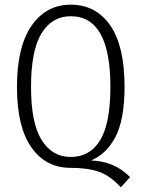

<svg xmlns="http://www.w3.org/2000/svg" viewBox="-20 -716 610 828"><path d="M373 -23.9Q473.6 -21 541 47.9L501 91.8Q457 43.5 408.9 25.6Q360.8 7.8 283.2 7.8Q177.7 7.8 115.5 -80.3Q53.2 -168.5 53.2 -340.8Q53.2 -514.2 116 -605Q178.7 -695.8 285.2 -695.8Q393.1 -695.8 455.1 -606.9Q517.1 -518.1 517.1 -341.8Q517.1 -269 506.6 -213.6Q496.1 -158.2 475.8 -121.6Q455.6 -85 430.7 -61.8Q405.8 -38.6 373 -23.9ZM113.8 -340.8Q113.8 -185.5 159.4 -112.3Q205.1 -39.1 285.2 -39.1Q368.2 -39.1 412.1 -111.6Q456.1 -184.1 456.1 -341.8Q456.1 -646 285.2 -646Q204.1 -646 158.9 -572Q113.8 -498 113.8 -340.8Z"/></svg>

Font: Fira Sans Compressed Light
Style: Regular
Weight: 300
Width: 1
Designer: Carrois Corporate & Edenspiekermann AG
Foundry: Carrois Corporate GbR & Edenspiekermann AG
Version: Version 4.203;PS 004.203;hotconv 1.0.88;makeotf.lib2.5.64775